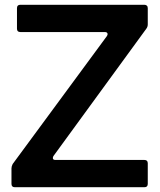

<svg xmlns="http://www.w3.org/2000/svg" viewBox="-20 -783 670 803"><path d="M42 0Q28 0 28 -14V-79Q28 -87 33 -97L427 -632Q430 -637 430 -640Q430 -649 418 -649H65Q51 -649 51 -663V-749Q51 -763 65 -763H584Q590 -763 594 -759.5Q598 -756 598 -749V-681Q598 -671 592 -663L204 -131Q201 -127 201 -122Q201 -114 212 -114H584Q598 -114 598 -100V-14Q598 0 584 0Z"/></svg>

Font: Open Sauce Two SemiBold
Style: Regular
Weight: 600
Designer: Alfredo Marco Pradil
Foundry: Creative Sauce Fz LLC
Version: Version 1.477